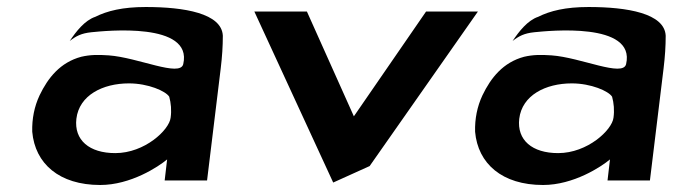

<svg xmlns="http://www.w3.org/2000/svg" viewBox="-20 -515 1924 548"><path d="M252 -467C222 -457 197 -425 179 -398C197 -412 212 -420 241 -423C281 -427 531 -453 503 -332C494 -294 374 -351 290 -357C260 -359 238 -359 212 -353C152 -337 117 -293 93 -243C78 -211 71 -176 72 -139C80 -48 149 13 266 13C353 13 432 -39 457 -60L450 0H571L610 -320C614 -353 616 -383 616 -413C613 -477 506 -495 396 -495C330 -495 286 -484 252 -467ZM309 -78C235 -78 191 -115 198 -176C206 -243 273 -277 348 -277C403 -277 453 -255 463 -239C468 -221 470 -200 467 -179C463 -144 393 -78 309 -78Z M856 -482H706L931 6L1035 -41L1344 -482H1196L990 -183Z M1516 -467C1486 -457 1461 -425 1443 -398C1461 -412 1476 -420 1505 -423C1545 -427 1795 -453 1767 -332C1758 -294 1638 -351 1554 -357C1524 -359 1502 -359 1476 -353C1416 -337 1381 -293 1357 -243C1342 -211 1335 -176 1336 -139C1344 -48 1413 13 1530 13C1617 13 1696 -39 1721 -60L1714 0H1835L1874 -320C1878 -353 1880 -383 1880 -413C1877 -477 1770 -495 1660 -495C1594 -495 1550 -484 1516 -467ZM1573 -78C1499 -78 1455 -115 1462 -176C1470 -243 1537 -277 1612 -277C1667 -277 1717 -255 1727 -239C1732 -221 1734 -200 1731 -179C1727 -144 1657 -78 1573 -78Z"/></svg>

Font: Bluebird
Style: ExtObl
Weight: 400
Designer: Jasper
Foundry: Cannot Into Space Fonts
Version: Version 0.98